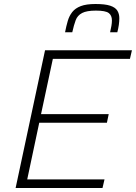

<svg xmlns="http://www.w3.org/2000/svg" viewBox="-20 -939 679 959"><path d="M58 0 205 -688H639L629 -645H244L185 -369H523L514 -326H176L116 -43H502L492 0ZM305 -778Q311 -809 318.5 -834.5Q326 -860 341 -879Q356 -898 383.5 -908.5Q411 -919 457 -919Q505 -919 530.5 -910.5Q556 -902 566 -886Q576 -870 576 -848Q576 -832 573.5 -814.5Q571 -797 566 -778H530Q534 -796 536.5 -810Q539 -824 539 -837Q539 -862 523 -874Q507 -886 459 -886Q413 -886 390 -874Q367 -862 358 -838Q349 -814 341 -778Z"/></svg>

Font: Saira Thin ExtraLight
Style: Italic
Weight: 250
Italic angle: -12°
Version: Version 1.101